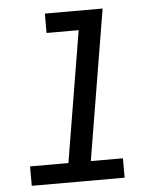

<svg xmlns="http://www.w3.org/2000/svg" viewBox="-53 -781 705 828"><g transform="rotate(-5 300.0 -367.5)"><path d="M51 0V-84H217L311 -651H172V-735H422L314 -84H453V0Z"/></g></svg>

Font: Iosevka Slab MdExObl
Style: Regular
Weight: 500
Width: 7
Italic angle: -9°
Monospace: yes
Designer: Belleve Invis
Foundry: Belleve Invis
Version: Version 11.1.1; ttfautohint (v1.8.3)